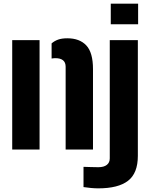

<svg xmlns="http://www.w3.org/2000/svg" viewBox="-20 -820 824 1053"><path d="M47 0V-600H197V0ZM340 0V-454Q340 -478 325.5 -489.5Q311 -501 284 -501Q279 -501 273.8 -500.5Q268.5 -500 263 -499V-582Q278.5 -595.5 298.8 -602.8Q319 -610 349 -610Q416.5 -610 453.2 -571Q490 -532 490 -441V0ZM587.5 -687V-800H737.5V-687ZM519 213Q500.5 213 479 211Q457.5 209 438 206V95Q453 95.5 477.8 96.2Q502.5 97 519 97Q550 97 566 84.2Q582 71.5 582 49V-600H736V35Q736 130 682.2 171.5Q628.5 213 519 213Z"/></svg>

Font: Big Shoulders Stencil Text Thin Black
Style: Regular
Weight: 900
Version: Version 2.001